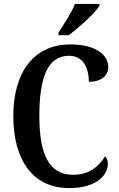

<svg xmlns="http://www.w3.org/2000/svg" viewBox="-20 -951 606 981"><path d="M279 -784V-771H331C385 -811 467 -886 488 -921V-931H363C346 -886 307 -829 279 -784ZM333 10C481 10 531 -62 531 -113C531 -129 526 -145 517 -152C486 -105 442 -58 353 -58C230 -58 181 -163 181 -358C181 -551 222 -666 332 -666C409 -666 434 -598 434 -533C497 -533 533 -564 533 -609C533 -672 467 -724 340 -724C148 -724 48 -576 48 -358C48 -137 145 10 333 10Z"/></svg>

Font: Noto Serif Myanmar Condensed SemiBold
Style: Regular
Weight: 600
Width: 3
Designer: Ben Mitchell and the Monotype Design Team
Foundry: Monotype Imaging Inc.
Version: Version 2.106